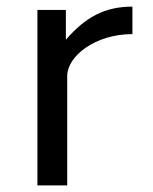

<svg xmlns="http://www.w3.org/2000/svg" viewBox="-20 -560 463 580"><path d="M93 0H183V-330C183 -390 267 -457 380 -457V-540C296 -540 238 -508 179 -440V-530H93Z"/></svg>

Font: 18Franklin
Style: Regular
Weight: 400
Designer: Pablo Impallari, Rodrigo Fuenzalida (Modified by Dan O. Williams)
Version: Version 0.025;PS 000.025;hotconv 1.0.88;makeotf.lib2.5.64775